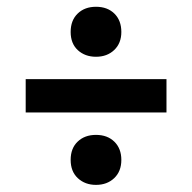

<svg xmlns="http://www.w3.org/2000/svg" viewBox="-20 -656 554 553"><path d="M256.5 -492.5Q225 -492.5 204.2 -511.5Q183.5 -530.5 183.5 -564Q183.5 -597.5 203.8 -617Q224 -636.5 256.5 -636.5Q289.5 -636.5 309.5 -616.8Q329.5 -597 329.5 -564Q329.5 -531.5 309 -512Q288.5 -492.5 256.5 -492.5ZM54 -332V-428H459.5V-332ZM256.5 -123.5Q225 -123.5 204.2 -142.8Q183.5 -162 183.5 -195.5Q183.5 -229 203.8 -248.2Q224 -267.5 256.5 -267.5Q289.5 -267.5 309.5 -247.8Q329.5 -228 329.5 -195.5Q329.5 -162.5 309 -143Q288.5 -123.5 256.5 -123.5Z"/></svg>

Font: Encode Sans Cnd SmBold
Style: Regular
Weight: 600
Width: 3
Designer: Multiple Designers
Foundry: Impallari Type
Version: Version 3.002; ttfautohint (v1.8.3) -l 8 -r 50 -G 200 -x 14 